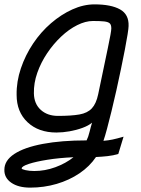

<svg xmlns="http://www.w3.org/2000/svg" viewBox="-23 -652 643 878"><path d="M115 206Q61 206 28.5 183.5Q-4 161 -3 124Q-3 82 42.5 52Q88 22 173 6Q258 -10 373 -10Q381 -26 386.5 -49Q392 -72 398 -91Q381 -77 353.5 -67Q326 -57 295 -51.5Q264 -46 235 -46Q153 -46 103 -93Q53 -140 53 -218Q52 -279 72.5 -339.5Q93 -400 128.5 -453Q164 -506 210.5 -546Q257 -586 308 -609Q359 -632 409 -632Q485 -632 526 -609Q567 -586 565 -533Q565 -524 560.5 -495Q556 -466 548 -425Q540 -384 530 -335.5Q520 -287 509 -238Q498 -189 487 -144Q476 -99 466.5 -63.5Q457 -28 450 -8Q473 -10 492 -14Q511 -18 542 -27L518 52Q496 59 468.5 62Q441 65 416 66Q387 109 340.5 140.5Q294 172 236 189Q178 206 115 206ZM134 130Q183 130 230.5 112.5Q278 95 313 67Q247 70 194 78.5Q141 87 109 97.5Q77 108 76 118Q76 122 93.5 126Q111 130 134 130ZM242 -122Q303 -122 340 -128.5Q377 -135 397 -156.5Q417 -178 426 -221Q455 -361 470.5 -434Q486 -507 486 -522Q486 -539 478.5 -545.5Q471 -552 453.5 -554Q436 -556 402 -556Q368 -556 330 -537Q292 -518 256.5 -484.5Q221 -451 192.5 -408.5Q164 -366 147.5 -319Q131 -272 132 -225Q133 -177 163.5 -149.5Q194 -122 242 -122Z"/></svg>

Font: Victor Mono Thin Medium
Style: Italic
Weight: 500
Italic angle: -12°
Monospace: yes
Version: Version 1.561;gftools[0.9.30]